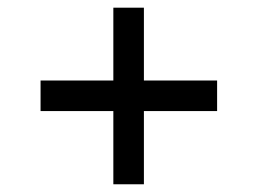

<svg xmlns="http://www.w3.org/2000/svg" viewBox="-20 -601 667 497"><path d="M273.4 -313.5H85V-392.6H273.4V-581.1H352.5V-392.6H542V-313.5H352.5V-124H273.4Z"/></svg>

Font: Pretendard GOV
Style: Regular
Weight: 400
Designer: Base glyphs from Inter by Rasmus Andersson; Hangeul glyphs from Noto Sans CJK(Source Han Sans) by Jang Soo-young and Kan
Foundry: Kil Hyung-jin
Version: Version 1.309